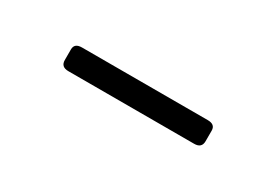

<svg xmlns="http://www.w3.org/2000/svg" viewBox="-13 -772 384 267"><g transform="rotate(30 179.0 -639.0)"><path d="M280 -620H78Q66 -620 66 -631V-648Q66 -658 78 -658H280Q292 -658 292 -648V-631Q292 -620 280 -620Z"/></g></svg>

Font: Rajdhani
Style: Regular
Weight: 400
Designer: Satya Rajpurohit, Jyotish Sonowal
Foundry: Indian Type Foundry
Version: Version 1.201;PS 1.0;hotconv 1.0.78;makeotf.lib2.5.61930; tt